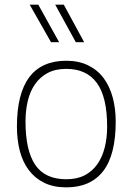

<svg xmlns="http://www.w3.org/2000/svg" viewBox="-20 -800 572 828"><path d="M266 8Q211 8 171 -11.5Q131 -31 104.5 -66Q78 -101 65.5 -149Q53 -197 53 -254Q53 -538 266 -538Q320 -538 360.5 -518Q401 -498 427 -463Q453 -428 466 -380Q479 -332 479 -276Q479 -131 424.5 -61.5Q370 8 266 8ZM266 -27Q312 -27 345 -44Q378 -61 399.5 -91.5Q421 -122 431.5 -163.5Q442 -205 442 -254Q442 -382 397.5 -442.5Q353 -503 266 -503Q219 -503 186 -485.5Q153 -468 131.5 -437.5Q110 -407 100 -365.5Q90 -324 90 -276Q90 -151 132 -89Q174 -27 266 -27ZM200 -618 108 -780H145L235 -618ZM307 -618 218 -780H255L343 -618Z"/></svg>

Font: Tanohe Sans ExtraLight
Style: Regular
Weight: 250
Designer: Village Type and Design LLC & Cristiano Sobral
Foundry: Cooper Hewitt Smithsonian Design Museum
Version: Version 1.00;September 29, 2021;FontCreator 13.0.0.2655 64-b